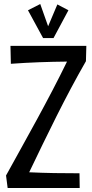

<svg xmlns="http://www.w3.org/2000/svg" viewBox="-20 -934 457 954"><path d="M32 -706 34 -617C128 -624 221 -627 313 -628C220 -437 113 -249 10 -62L18 0H376L375 -73C288 -73 211 -74 125 -78C215 -265 303 -449 407 -630L409 -706ZM265 -912 205 -770H231L180 -914L119 -883L194 -745H246L320 -883Z"/></svg>

Font: Englebert
Style: Regular
Weight: 400
Designer: Astigmatic (AOETI)
Foundry: Astigmatic (AOETI)
Version: Version 1.000